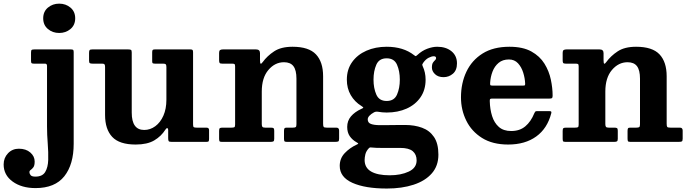

<svg xmlns="http://www.w3.org/2000/svg" viewBox="-152 -798 3876 1080"><path d="M91 -695Q91 -733 117.5 -755.2Q144 -777.5 181 -777.5Q218 -777.5 244.5 -755.2Q271 -733 271 -695Q271 -657 244.5 -634.8Q218 -612.5 181 -612.5Q144 -612.5 117.5 -634.8Q91 -657 91 -695ZM101.5 -440H39Q28.5 -440 25.5 -442.8Q22.5 -445.5 22.5 -456.5V-501.5Q22.5 -514 25.8 -517Q29 -520 41 -520H247.5Q257 -520 259.8 -517Q262.5 -514 262.5 -504.5V10.5Q262.5 127 209.8 193.5Q157 260 48 260Q-30.5 260 -81 223.2Q-131.5 186.5 -131.5 127Q-131.5 90 -107 64.2Q-82.5 38.5 -46 38.5Q-6 38.5 18.5 59.8Q43 81 43 110.5Q43 133.5 35.5 143.2Q28 153 20.8 157.8Q13.5 162.5 13.5 170.5Q13.5 178.5 20 187Q26.5 195.5 47 195.5Q86.5 195.5 102.2 169.5Q118 143.5 119.2 101.2Q120.5 59 116.5 9.5Q112.5 -40 112.5 -87V-427Q112.5 -440 101.5 -440Z M439 -151V-421.5Q439 -432 435.8 -436Q432.5 -440 422.5 -440H368.5Q357.5 -440 353.2 -442.8Q349 -445.5 349 -456.5V-500.5Q349 -512.5 352.2 -516.2Q355.5 -520 367 -520H569.5Q581 -520 585 -517.2Q589 -514.5 589 -502.5V-164.5Q589 -67 659 -67Q693 -67 721.5 -88Q750 -109 767 -147.2Q784 -185.5 784 -237V-421Q784 -432.5 780.2 -436.2Q776.5 -440 765.5 -440H720.5Q711.5 -440 707.8 -442Q704 -444 704 -453V-503Q704 -513 706.5 -516.5Q709 -520 718.5 -520H919.5Q929 -520 931.5 -516.5Q934 -513 934 -503V-98.5Q934 -85.5 937.8 -82.8Q941.5 -80 954.5 -80H1009Q1024 -80 1024 -66.5V-18Q1024 -7.5 1021.8 -3.8Q1019.5 0 1009.5 0H813Q800 0 797 -4Q794 -8 794 -21V-67Q794 -75 789.5 -77Q785 -79 778.5 -69Q755 -31.5 715.5 -8.2Q676 15 611 15Q519.5 15 479.2 -28Q439 -71 439 -151Z M1153 -440H1098Q1086.5 -440 1083.5 -443.8Q1080.5 -447.5 1080.5 -459V-501Q1080.5 -512.5 1085.8 -516.2Q1091 -520 1101.5 -520H1288.5Q1310.5 -520 1310.5 -499V-460.5Q1310.5 -441.5 1314.2 -439.8Q1318 -438 1325.5 -448.5Q1351 -483.5 1390 -509.2Q1429 -535 1493.5 -535Q1585 -535 1625.2 -492.2Q1665.5 -449.5 1665.5 -369V-102Q1665.5 -88 1668.8 -84Q1672 -80 1686.5 -80H1740Q1755.5 -80 1755.5 -63.5V-18.5Q1755.5 -5 1750.8 -2.5Q1746 0 1733 0H1461Q1450 0 1447.8 -4Q1445.5 -8 1445.5 -19.5V-61.5Q1445.5 -70.5 1447.8 -75.2Q1450 -80 1459.5 -80H1495Q1507.5 -80 1511.5 -83.2Q1515.5 -86.5 1515.5 -99.5V-355.5Q1515.5 -403.5 1498.5 -425.8Q1481.5 -448 1445.5 -448Q1394.5 -448 1357.5 -404.2Q1320.5 -360.5 1320.5 -283V-100Q1320.5 -88.5 1324.2 -84.2Q1328 -80 1340 -80H1371.5Q1382.5 -80 1386.5 -77Q1390.5 -74 1390.5 -62.5V-17Q1390.5 -5.5 1385.8 -2.8Q1381 0 1371 0H1095.5Q1085 0 1082.8 -3.8Q1080.5 -7.5 1080.5 -18.5V-61.5Q1080.5 -73.5 1084.2 -76.8Q1088 -80 1099.5 -80H1149.5Q1162 -80 1166.2 -82.5Q1170.5 -85 1170.5 -97.5V-424.5Q1170.5 -435 1167 -437.5Q1163.5 -440 1153 -440Z M1799 -350Q1799 -407.5 1828.8 -449Q1858.5 -490.5 1909.2 -512.8Q1960 -535 2023 -535Q2117 -535 2177.5 -487.5Q2184.5 -482 2186.5 -482.2Q2188.5 -482.5 2195.5 -488.5Q2221 -512.5 2251.2 -523.8Q2281.5 -535 2307 -535Q2356.5 -535 2387.5 -509.8Q2418.5 -484.5 2418.5 -441.5Q2418.5 -403 2395.8 -383.5Q2373 -364 2343 -364Q2312.5 -364 2295 -380.8Q2277.5 -397.5 2277.5 -418Q2277.5 -437 2283.5 -445.8Q2289.5 -454.5 2295.2 -459.5Q2301 -464.5 2301 -471Q2301 -481.5 2288 -481.5Q2275.5 -481.5 2259 -473Q2242.5 -464.5 2229 -445.5Q2224.5 -439.5 2223.5 -436.2Q2222.5 -433 2225.5 -426Q2242 -391 2242 -350Q2242 -292.5 2213.5 -251Q2185 -209.5 2135.5 -187.2Q2086 -165 2023 -165Q2010 -165 1997.8 -166.2Q1985.5 -167.5 1973.5 -169.5Q1960.5 -171.5 1950 -165Q1936 -157.5 1926.2 -147.2Q1916.5 -137 1916.5 -126.5Q1916.5 -107.5 1934.5 -100.8Q1952.5 -94 1986 -94Q1998.5 -94 2027 -94.2Q2055.5 -94.5 2084.2 -94.8Q2113 -95 2127 -95Q2179.5 -95 2222 -79.5Q2264.5 -64 2289.2 -27.5Q2314 9 2314 72Q2314 135 2277 177.2Q2240 219.5 2174.5 241Q2109 262.5 2024 262.5Q1902 262.5 1830.5 230.5Q1759 198.5 1759 135Q1759 93 1787.2 63.2Q1815.5 33.5 1853.5 16Q1864 11.5 1863 9.2Q1862 7 1853 2Q1829.5 -11.5 1815.2 -32.2Q1801 -53 1801 -84Q1801 -118.5 1822.2 -143.5Q1843.5 -168.5 1880.5 -185.5Q1892.5 -190.5 1891.5 -193Q1890.5 -195.5 1881.5 -201.5Q1843 -225 1821 -263Q1799 -301 1799 -350ZM1949 -350Q1949 -302 1964.8 -266Q1980.5 -230 2023 -230Q2065.5 -230 2081.2 -266Q2097 -302 2097 -350Q2097 -398 2081.2 -434Q2065.5 -470 2023 -470Q1980.5 -470 1964.8 -434Q1949 -398 1949 -350ZM2191.5 104Q2191.5 71 2169.8 52.5Q2148 34 2099 34H1995Q1981.5 34 1968.2 33.8Q1955 33.5 1942.5 32Q1935.5 31 1931.2 31.2Q1927 31.5 1923 35.5Q1907.5 52 1903.2 70Q1899 88 1899 102Q1899 145.5 1935.5 166.8Q1972 188 2040 188Q2103 188 2147.2 167.2Q2191.5 146.5 2191.5 104Z M2441 -250Q2441 -330 2471.5 -394.5Q2502 -459 2562.5 -497Q2623 -535 2713.5 -535Q2789 -535 2836.8 -508.5Q2884.5 -482 2910.5 -440Q2936.5 -398 2946.5 -350.2Q2956.5 -302.5 2956.5 -260.5Q2956.5 -249.5 2953.2 -246.5Q2950 -243.5 2939 -243.5H2617Q2607.5 -243.5 2605 -240.8Q2602.5 -238 2603 -229Q2604 -183.5 2616 -145.2Q2628 -107 2654 -84Q2680 -61 2723.5 -61Q2771.5 -61 2803 -87.5Q2834.5 -114 2853.5 -161Q2856 -166.5 2858.5 -169.8Q2861 -173 2869.5 -173H2937Q2946 -173 2948.2 -170.5Q2950.5 -168 2949 -161.5Q2927 -75.5 2864.2 -30.2Q2801.5 15 2706.5 15Q2618.5 15 2559.5 -22Q2500.5 -59 2470.8 -119.5Q2441 -180 2441 -250ZM2618.5 -316.5H2788Q2798 -316.5 2800 -318Q2802 -319.5 2802 -327.5Q2801 -357.5 2791.2 -389Q2781.5 -420.5 2761.8 -442Q2742 -463.5 2710.5 -463.5Q2675.5 -463.5 2652.8 -444.5Q2630 -425.5 2618.5 -395.5Q2607 -365.5 2605 -332Q2604.5 -323 2606 -319.8Q2607.5 -316.5 2618.5 -316.5Z M3085.5 -440H3030.5Q3019 -440 3016 -443.8Q3013 -447.5 3013 -459V-501Q3013 -512.5 3018.2 -516.2Q3023.5 -520 3034 -520H3221Q3243 -520 3243 -499V-460.5Q3243 -441.5 3246.8 -439.8Q3250.5 -438 3258 -448.5Q3283.5 -483.5 3322.5 -509.2Q3361.5 -535 3426 -535Q3517.5 -535 3557.8 -492.2Q3598 -449.5 3598 -369V-102Q3598 -88 3601.2 -84Q3604.5 -80 3619 -80H3672.5Q3688 -80 3688 -63.5V-18.5Q3688 -5 3683.2 -2.5Q3678.5 0 3665.5 0H3393.5Q3382.5 0 3380.2 -4Q3378 -8 3378 -19.5V-61.5Q3378 -70.5 3380.2 -75.2Q3382.5 -80 3392 -80H3427.5Q3440 -80 3444 -83.2Q3448 -86.5 3448 -99.5V-355.5Q3448 -403.5 3431 -425.8Q3414 -448 3378 -448Q3327 -448 3290 -404.2Q3253 -360.5 3253 -283V-100Q3253 -88.5 3256.8 -84.2Q3260.5 -80 3272.5 -80H3304Q3315 -80 3319 -77Q3323 -74 3323 -62.5V-17Q3323 -5.5 3318.2 -2.8Q3313.5 0 3303.5 0H3028Q3017.5 0 3015.2 -3.8Q3013 -7.5 3013 -18.5V-61.5Q3013 -73.5 3016.8 -76.8Q3020.5 -80 3032 -80H3082Q3094.5 -80 3098.8 -82.5Q3103 -85 3103 -97.5V-424.5Q3103 -435 3099.5 -437.5Q3096 -440 3085.5 -440Z"/></svg>

Font: Besley
Style: Bold
Weight: 700
Designer: Owen Earl
Foundry: indestructible type*
Version: Version 2.001; ttfautohint (v1.8.3)